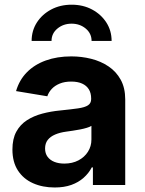

<svg xmlns="http://www.w3.org/2000/svg" viewBox="-20 -795 621 825"><path d="M215 10.6Q162.9 10.6 121.7 -7.8Q80.6 -26.1 57 -62.4Q33.4 -98.7 33.4 -152.6Q33.4 -198.5 50.1 -229.1Q66.8 -259.7 95.8 -278.4Q124.9 -297.1 161.8 -306.8Q198.7 -316.6 239.2 -320.4Q286.5 -325.2 315.5 -329.4Q344.6 -333.6 358.1 -342.5Q371.7 -351.5 371.7 -369.2V-371.6Q371.7 -394.9 361.8 -411.1Q351.8 -427.3 332.8 -435.9Q313.7 -444.5 285.9 -444.5Q257.9 -444.5 237 -436Q216 -427.4 202.6 -413.2Q189.2 -399 183.3 -381.3L49 -403.6Q62.9 -451.3 95.6 -484.5Q128.4 -517.7 177 -535.2Q225.7 -552.7 286.4 -552.7Q330.3 -552.7 371.8 -542.3Q413.3 -531.9 446.3 -509.7Q479.3 -487.6 498.7 -452.4Q518.1 -417.2 518.1 -367.5V0H379.2V-75.8H374.4Q361.2 -50.4 339.2 -31Q317.3 -11.5 286.4 -0.4Q255.5 10.6 215 10.6ZM256.2 -92.1Q290.8 -92.1 317 -105.9Q343.1 -119.6 357.9 -143Q372.8 -166.4 372.8 -195.2V-254.2Q366.1 -249.7 353 -245.8Q340 -241.8 323.9 -238.7Q307.8 -235.6 292.1 -233.3Q276.5 -231 264.3 -229.3Q237.3 -225.7 216.8 -216.9Q196.4 -208.2 185 -193.6Q173.7 -179 173.7 -156.9Q173.7 -135.7 184.4 -121.3Q195.1 -106.9 213.6 -99.5Q232.2 -92.1 256.2 -92.1ZM287.8 -774.8Q337.1 -774.8 375.7 -754.1Q414.4 -733.4 437 -698.3Q459.6 -663.1 459.6 -619.1H373.5Q373.5 -651.3 348.3 -672.3Q323 -693.3 287.6 -693.3Q252.2 -693.3 226.8 -672.3Q201.4 -651.3 201.4 -619.1H115.9Q115.9 -663.1 138.4 -698.3Q161 -733.4 199.8 -754.1Q238.7 -774.8 287.8 -774.8Z"/></svg>

Font: Adwaita Sans
Style: Regular
Weight: 400
Designer: Rasmus Andersson
Foundry: rsms
Version: Version 4.001;git-9221beed3